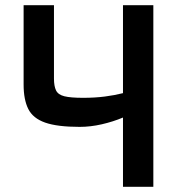

<svg xmlns="http://www.w3.org/2000/svg" viewBox="-20 -720 681 740"><path d="M454 0V-267Q416 -251 372.5 -241Q329 -231 287 -231Q201 -231 154 -247.5Q107 -264 89 -300Q71 -336 71 -394V-700H188V-417Q188 -388 196 -371.5Q204 -355 228 -349Q252 -343 300 -343Q346 -343 384.5 -348Q423 -353 454 -361V-700H571V0Z"/></svg>

Font: Zen Kaku Gothic New
Style: Bold
Weight: 700
Designer: Yoshimichi Ohira
Foundry: Positype
Version: Version 1.002